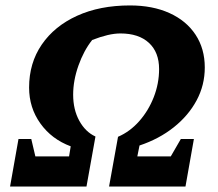

<svg xmlns="http://www.w3.org/2000/svg" viewBox="-20 -686 800 706"><path d="M17 0 48 -175H95L110 -111H234L240 -148Q170 -174 128.5 -232Q87 -290 87 -364Q87 -454 133.5 -522Q180 -590 263.5 -628Q347 -666 458 -666Q541 -666 603 -638Q665 -610 699 -558.5Q733 -507 733 -438Q733 -373 703 -317Q673 -261 619 -218Q565 -175 493 -151L485 -111H608L645 -175H693L662 0H381L414 -183Q458 -202 492 -240.5Q526 -279 545.5 -329Q565 -379 565 -432Q565 -494 527.5 -528.5Q490 -563 423 -563Q401 -563 375.5 -557Q350 -551 319 -539Q288 -500 268.5 -445Q249 -390 249 -338Q249 -283 271.5 -242Q294 -201 331 -184L298 0Z"/></svg>

Font: Piazzolla SC
Style: Bold Italic
Weight: 700
Italic angle: -11.3°
Designer: Juan Pablo del Peral
Foundry: Huerta Tipografica
Version: Version 1.330